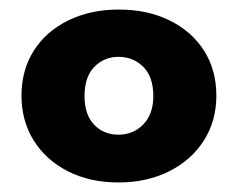

<svg xmlns="http://www.w3.org/2000/svg" viewBox="-20 -729 498 402"><path d="M229 -709Q289 -709 335.5 -686Q382 -663 407.5 -622.5Q433 -582 433 -529Q433 -476 407 -435Q381 -394 334.5 -370.5Q288 -347 228 -347Q168 -347 122 -370.5Q76 -394 50.5 -435Q25 -476 25 -529Q25 -582 50.5 -622.5Q76 -663 122.5 -686Q169 -709 229 -709ZM228 -610Q198 -610 177.5 -589Q157 -568 157 -528Q157 -489 177 -468Q197 -447 228 -447Q259 -447 280 -468.5Q301 -490 301 -528Q301 -568 280 -589Q259 -610 228 -610Z"/></svg>

Font: Poppins A&M
Style: Bold-A&M
Weight: 700
Designer: Ninad Kale (Devanagari), Jonny Pinhorn (Latin)
Foundry: Indian Type Foundry
Version: 4.004